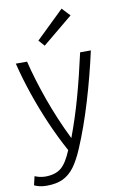

<svg xmlns="http://www.w3.org/2000/svg" viewBox="-103 -832 677 1076"><g transform="rotate(-10 235.5 -293.5)"><path d="M73 188Q50 188 30.5 183Q11 178 3 173L15 123Q22 127 39.5 131.5Q57 136 74 136Q131 136 164 109.5Q197 83 226 12Q183 -66 144 -155.5Q105 -245 73.5 -337.5Q42 -430 21 -516H85Q110 -413 153 -292Q196 -171 255 -51Q295 -158 326 -269.5Q357 -381 387 -516H448Q417 -375 375 -235.5Q333 -96 286 14Q260 76 232 114Q204 152 166.5 170Q129 188 73 188ZM198 -587 168 -621 327 -775 370 -729Z"/></g></svg>

Font: Ubuntu Sans Light
Style: Regular
Weight: 300
Designer: Dalton Maag Ltd
Foundry: Dalton Maag Ltd
Version: Version 1.006; ttfautohint (v1.8.4.7-5d5b)